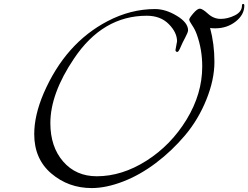

<svg xmlns="http://www.w3.org/2000/svg" viewBox="-20 -932 1262 976"><path d="M872 -678 880 -722Q880 -767 838 -809.5Q796 -852 726 -852Q502 -852 356 -634Q236 -456 236 -306Q236 -186 301 -111Q366 -36 472 -36Q600 -36 724.5 -115Q849 -194 928.5 -324.5Q1008 -455 1008 -594Q1008 -681 980 -758Q971 -783 956.5 -804Q942 -825 942 -832.5Q942 -840 962.5 -864Q983 -888 996 -888Q1009 -888 1037.5 -862Q1066 -836 1102 -836Q1138 -836 1174 -854Q1210 -872 1210 -904Q1210 -912 1216 -912Q1222 -912 1222 -904Q1222 -857 1178 -822.5Q1134 -788 1074 -788Q1056 -788 1048 -790Q1070 -708 1070 -617.5Q1070 -527 1029 -425.5Q988 -324 921 -244.5Q854 -165 772.5 -103.5Q691 -42 605 -9Q519 24 446 24Q328 24 241 -50Q154 -124 154 -250Q154 -346 202 -458Q312 -712 526 -824Q644 -886 768 -886Q822 -886 879 -851.5Q936 -817 936 -778Q936 -768 921.5 -741Q907 -714 900 -697Q888 -668 882 -668Q872 -668 872 -678Z"/></svg>

Font: Miama
Style: Regular
Weight: 400
Italic angle: 16.5°
Designer: Linus Romer
Foundry: Linus Romer
Version: 0.32